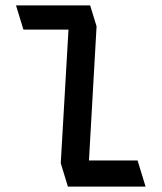

<svg xmlns="http://www.w3.org/2000/svg" viewBox="-20 -687 595 707"><path d="M230 0H516L486.6 -96H307.6L335.6 -590L312 -667H39L66.2 -578H232.2L203.7 -86Z"/></svg>

Font: Din Kursivschrift
Style: LeftEng
Weight: 400
Version: Version 1.089